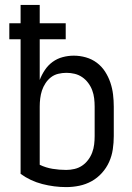

<svg xmlns="http://www.w3.org/2000/svg" viewBox="-20 -755 540 783"><path d="M250 8Q201 8 152.5 -4.5Q104 -17 64 -46V-595H18V-660H64V-735H142V-660H248V-595H142V-429Q150 -450 163 -469.5Q176 -489 194.5 -502.5Q213 -516 235.5 -522Q258 -528 281 -528Q306 -528 330.5 -521Q355 -514 375 -499Q395 -484 408.5 -463Q422 -442 430 -418.5Q438 -395 441 -370Q444 -345 444 -320V-200Q444 -173 440 -146Q436 -119 425 -94.5Q414 -70 395.5 -49.5Q377 -29 353.5 -16Q330 -3 303.5 2.5Q277 8 250 8ZM250 -62Q267 -62 284 -66Q301 -70 315 -79.5Q329 -89 339.5 -103Q350 -117 356 -133Q362 -149 364 -166Q366 -183 366 -200V-320Q366 -337 364 -354Q362 -371 356 -387Q350 -403 339.5 -417Q329 -431 315 -440.5Q301 -450 284.5 -454Q268 -458 251 -458Q234 -458 217.5 -454Q201 -450 188 -440Q175 -430 165.5 -415.5Q156 -401 151 -385.5Q146 -370 144 -353.5Q142 -337 142 -320V-83Q167 -71 194.5 -66.5Q222 -62 250 -62Z"/></svg>

Font: Iosevka SS18
Style: Regular
Weight: 400
Monospace: yes
Designer: Belleve Invis
Foundry: Belleve Invis
Version: Version 25.1.1; ttfautohint (v1.8.4)